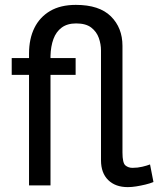

<svg xmlns="http://www.w3.org/2000/svg" viewBox="-20 -760 649 787"><path d="M394 -103V-553Q394 -579 385 -604.5Q376 -630 354 -647Q332 -664 292 -664Q256 -664 233 -647Q210 -630 199 -600Q188 -570 187 -531V-522H290V-453H187V0H99V-453H28V-522H99V-540Q99 -601 121 -645.5Q143 -690 185.5 -715Q228 -740 291 -740Q387 -740 434.5 -693Q482 -646 482 -572V-135Q482 -92 494 -82Q506 -72 523 -72Q544 -72 563 -76.5Q582 -81 595 -86L609 -14Q595 -8 576 -3.5Q557 1 538.5 4Q520 7 504 7Q453 7 423.5 -22Q394 -51 394 -103Z"/></svg>

Font: YasnoRaleway Medium
Style: Regular
Weight: 500
Designer: Matt McInerney, Pablo Impallari, Rodrigo Fuenzalida
Foundry: Matt McInerney, Pablo Impallari, Rodrigo Fuenzalida
Version: Version 4.026